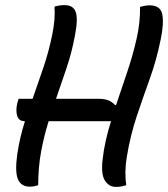

<svg xmlns="http://www.w3.org/2000/svg" viewBox="-20 -727 660 754"><path d="M53 -339H108Q129 -399 150 -460.5Q171 -522 185 -590Q191 -619 193.5 -647Q196 -675 194 -701Q215 -707 233 -707Q268 -707 277.5 -679.5Q287 -652 274 -586Q262 -521 241.5 -460.5Q221 -400 200 -339H368Q391 -339 406.5 -332.5Q422 -326 432 -314L436 -315Q458 -380 480 -445.5Q502 -511 516.5 -575Q531 -639 530 -700Q541 -703 549.5 -704.5Q558 -706 568 -706Q611 -706 617.5 -669.5Q624 -633 611 -572Q595 -492 568.5 -418.5Q542 -345 517 -270.5Q492 -196 478 -111Q468 -50 476 0Q468 3 457.5 5Q447 7 435 7Q408 7 392 -18Q376 -43 383 -101Q387 -138 395.5 -175.5Q404 -213 416 -251H171Q153 -194 141.5 -132Q130 -70 130 0Q115 6 97 6Q63 6 50.5 -23Q38 -52 48 -123Q53 -156 60.5 -188Q68 -220 78 -251H77Q54 -251 47.5 -272Q41 -293 48 -322Z"/></svg>

Font: Recursive Mn Csl St
Style: Italic
Weight: 400
Italic angle: -15°
Monospace: yes
Version: Version 1.079;hotconv 1.0.112;makeotfexe 2.5.65598; ttfautoh